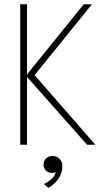

<svg xmlns="http://www.w3.org/2000/svg" viewBox="-20 -680 485 902"><path d="M142.5 -327 428 0H389L107 -318.5V0H75V-660H107V-330.5L373.5 -660H412ZM207 202.5 186.5 184.5Q202.5 177.5 220.2 162.5Q238 147.5 241.5 128.5Q233 132.5 223 132.5Q206.5 132.5 195.5 120.5Q184.5 108.5 184.5 95Q184.5 75.5 196.5 64Q208.5 52.5 227 52.5Q246 52.5 259.5 66Q273 79.5 273 99Q273 123 263.8 143Q254.5 163 239.5 178Q224.5 193 207 202.5Z"/></svg>

Font: League Spartan Thin
Style: Regular
Weight: 100
Foundry: The League of Moveable Type
Version: Version 2.002